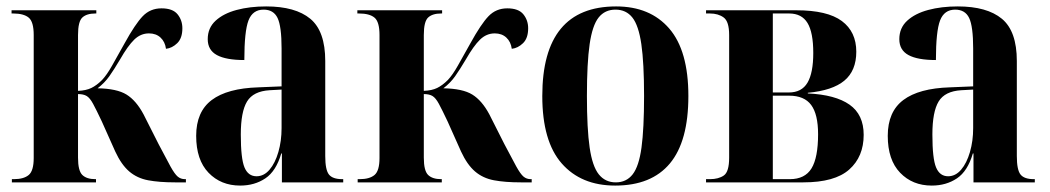

<svg xmlns="http://www.w3.org/2000/svg" viewBox="-20 -568 3271 598"><path d="M17 0V-10H23Q54 -10 69.5 -23Q85 -36 85 -76V-459Q85 -500 69.5 -513Q54 -526 21 -526H16V-536H280V-526H277Q250 -526 236.5 -513.5Q223 -501 223 -459V-285Q248 -286 264.5 -294Q281 -302 298 -319Q313 -335 329 -363.5Q345 -392 368 -433Q401 -493 424.5 -517.5Q448 -542 483 -542Q518 -542 533 -523.5Q548 -505 548 -480Q548 -449 532 -433.5Q516 -418 497 -416Q494 -438 480 -451Q466 -464 444 -464Q418 -464 398 -444.5Q378 -425 354 -383Q335 -351 320.5 -330.5Q306 -310 284 -293Q344 -292 374 -273.5Q404 -255 427 -212L474 -119Q498 -73 511 -49.5Q524 -26 533.5 -18Q543 -10 556 -10H559V0H525Q476 0 441.5 -6.5Q407 -13 382.5 -34Q358 -55 339 -96L297 -190Q280 -226 270 -244.5Q260 -263 250 -269Q240 -275 223 -275V-77Q223 -36 236.5 -23Q250 -10 277 -10H279V0Z M728 10Q668 10 629.5 -30Q591 -70 591 -145Q591 -220 639.5 -256.5Q688 -293 785 -296L857 -299V-417Q857 -486 844.5 -512Q832 -538 801 -538Q767 -538 754 -504.5Q741 -471 741 -381Q684 -381 655.5 -396.5Q627 -412 627 -446Q627 -481 651.5 -503.5Q676 -526 717 -537Q758 -548 809 -548Q900 -548 946.5 -509.5Q993 -471 993 -378V-82Q993 -39 1004.5 -24.5Q1016 -10 1046 -10H1049V0H858V-90H856Q840 -35 806.5 -12.5Q773 10 728 10ZM779 -19Q802 -19 819.5 -39.5Q837 -60 847 -94.5Q857 -129 857 -169V-289L820 -287Q769 -284 749.5 -252Q730 -220 730 -149Q730 -74 741.5 -46.5Q753 -19 779 -19Z M1094 0V-10H1100Q1131 -10 1146.5 -23Q1162 -36 1162 -76V-459Q1162 -500 1146.5 -513Q1131 -526 1098 -526H1093V-536H1357V-526H1354Q1327 -526 1313.5 -513.5Q1300 -501 1300 -459V-285Q1325 -286 1341.5 -294Q1358 -302 1375 -319Q1390 -335 1406 -363.5Q1422 -392 1445 -433Q1478 -493 1501.5 -517.5Q1525 -542 1560 -542Q1595 -542 1610 -523.5Q1625 -505 1625 -480Q1625 -449 1609 -433.5Q1593 -418 1574 -416Q1571 -438 1557 -451Q1543 -464 1521 -464Q1495 -464 1475 -444.5Q1455 -425 1431 -383Q1412 -351 1397.5 -330.5Q1383 -310 1361 -293Q1421 -292 1451 -273.5Q1481 -255 1504 -212L1551 -119Q1575 -73 1588 -49.5Q1601 -26 1610.5 -18Q1620 -10 1633 -10H1636V0H1602Q1553 0 1518.5 -6.5Q1484 -13 1459.5 -34Q1435 -55 1416 -96L1374 -190Q1357 -226 1347 -244.5Q1337 -263 1327 -269Q1317 -275 1300 -275V-77Q1300 -36 1313.5 -23Q1327 -10 1354 -10H1356V0Z M1896 10Q1790 10 1729.5 -59Q1669 -128 1669 -269Q1669 -548 1899 -548Q2005 -548 2064.5 -479Q2124 -410 2124 -269Q2124 -128 2066.5 -59Q2009 10 1896 10ZM1898 0Q1931 0 1950.5 -25Q1970 -50 1978 -108.5Q1986 -167 1986 -269Q1986 -372 1977.5 -430.5Q1969 -489 1949.5 -513.5Q1930 -538 1897 -538Q1864 -538 1844.5 -513.5Q1825 -489 1816.5 -430.5Q1808 -372 1808 -269Q1808 -167 1816.5 -108.5Q1825 -50 1845 -25Q1865 0 1898 0Z M2179 0V-10H2191Q2218 -10 2234.5 -21.5Q2251 -33 2251 -77V-459Q2251 -501 2234 -513.5Q2217 -526 2191 -526H2179V-536H2460Q2557 -536 2602 -502.5Q2647 -469 2647 -407Q2647 -348 2610 -317Q2573 -286 2496 -279V-277Q2582 -273 2626 -242Q2670 -211 2670 -148Q2670 -80 2625 -40Q2580 0 2482 0ZM2437 -280Q2477 -280 2495 -310.5Q2513 -341 2513 -403Q2513 -467 2495 -496.5Q2477 -526 2438 -526H2387V-280ZM2440 -10Q2487 -10 2507.5 -43.5Q2528 -77 2528 -150Q2528 -212 2506.5 -241Q2485 -270 2438 -270H2387V-10Z M2882 10Q2822 10 2783.5 -30Q2745 -70 2745 -145Q2745 -220 2793.5 -256.5Q2842 -293 2939 -296L3011 -299V-417Q3011 -486 2998.5 -512Q2986 -538 2955 -538Q2921 -538 2908 -504.5Q2895 -471 2895 -381Q2838 -381 2809.5 -396.5Q2781 -412 2781 -446Q2781 -481 2805.5 -503.5Q2830 -526 2871 -537Q2912 -548 2963 -548Q3054 -548 3100.5 -509.5Q3147 -471 3147 -378V-82Q3147 -39 3158.5 -24.5Q3170 -10 3200 -10H3203V0H3012V-90H3010Q2994 -35 2960.5 -12.5Q2927 10 2882 10ZM2933 -19Q2956 -19 2973.5 -39.5Q2991 -60 3001 -94.5Q3011 -129 3011 -169V-289L2974 -287Q2923 -284 2903.5 -252Q2884 -220 2884 -149Q2884 -74 2895.5 -46.5Q2907 -19 2933 -19Z"/></svg>

Font: Noto Serif Display Condensed
Style: Bold
Weight: 700
Width: 3
Designer: Monotype Design Team
Foundry: Monotype Imaging Inc.
Version: Version 2.009